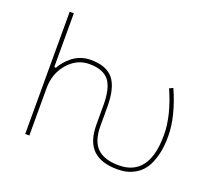

<svg xmlns="http://www.w3.org/2000/svg" viewBox="-125 -946 1251 1107"><g transform="rotate(20 500.0 -392.0)"><path d="M692.4 -12.7Q590.8 -12.7 541 -62Q491.2 -111.3 491.2 -214.8V-333Q491.2 -438.5 455.1 -483.4Q418.9 -528.3 335 -528.3Q257.8 -528.3 203.1 -464.8Q149.4 -402.3 149.4 -312.5V-22.5H124V-772.5H149.4V-443.4L159.2 -441.4Q182.6 -483.4 222.7 -515.6Q272.5 -553.7 335 -553.7Q429.7 -553.7 472.7 -502Q515.6 -449.2 515.6 -333V-214.8Q515.6 -123 558.6 -80.1Q601.6 -37.1 692.4 -37.1Q770.5 -37.1 816.4 -83Q877.9 -144.5 877.9 -290Q877.9 -408.2 813.5 -553.7L835.9 -564.5Q903.3 -412.1 903.3 -292Q903.3 -224.6 890.1 -174.8Q877 -125 856.9 -94.2Q836.9 -63.5 808.1 -44.9Q779.3 -26.4 751 -19.5Q722.7 -12.7 692.4 -12.7Z"/></g></svg>

Font: Mgen+ 1m thin
Style: Regular
Weight: 100
Designer: [Source Han Sans]
Ryoko NISHIZUKA  (kana & ideographs); Paul D. Hunt (Latin, Greek & Cyrillic); Wenlong ZHANG  (bopomofo
Version: Version 1.059.20150602